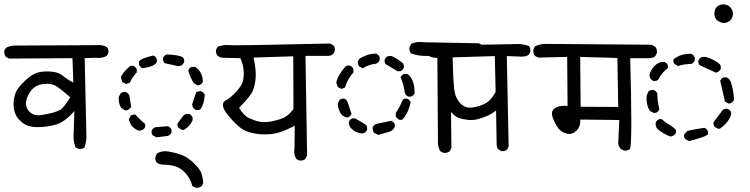

<svg xmlns="http://www.w3.org/2000/svg" viewBox="-25 -766 3545 907"><path d="M346.7 -62.5 332 -69.3Q319.3 -101.6 323.2 -141.6L326.2 -241.2Q278.3 -186.5 233.4 -175.8Q188.5 -165 152.8 -165.5Q117.2 -166 99.6 -174.8Q82 -183.6 65.4 -200.7Q48.8 -217.8 43 -242.2Q37.1 -266.6 40 -291Q43 -315.4 51.8 -334.5Q60.5 -353.5 93.8 -385.3Q127 -417 154.8 -423.8Q182.6 -430.7 217.3 -427.7Q252 -424.8 271 -408.7Q290 -392.6 321.3 -376L317.4 -491.2L17.6 -489.3L2.9 -497.1Q-5.9 -508.8 -4.9 -525.4L2.9 -540Q23.4 -551.8 50.8 -550.8L431.6 -552.7Q458 -555.7 479.5 -543.9Q489.3 -533.2 487.3 -516.6L479.5 -502Q456.1 -489.3 426.8 -493.2L375 -491.2L382.8 -137.7Q385.7 -100.6 374 -69.3Q363.3 -60.5 346.7 -62.5ZM259.8 -247.1Q278.3 -259.8 306.6 -306.6Q271.5 -337.9 245.6 -356Q219.7 -374 179.2 -369.1Q138.7 -364.3 117.2 -331.5Q95.7 -298.8 97.7 -273.9Q99.6 -249 119.6 -233.4Q139.6 -217.8 168 -222.2Q196.3 -226.6 218.3 -231.9Q240.2 -237.3 259.8 -247.1Z M899.4 121.1 883.8 113.3Q875 78.1 852.1 52.7Q829.1 27.3 802.7 19.5Q776.4 11.7 739.3 11.7Q726.6 9.8 715.8 2.9Q707 -7.8 709 -24.4L715.8 -41Q741.2 -55.7 772 -50.3Q802.7 -44.9 831.5 -34.7Q860.4 -24.4 890.6 4.4Q920.9 33.2 927.2 54.2Q933.6 75.2 935.5 98.6L927.7 113.3Q917 122.1 899.4 121.1ZM713.9 -117.2 696.3 -127Q689.5 -134.8 691.4 -148.4Q696.3 -160.2 708 -165L768.6 -169.9Q780.3 -165 785.2 -153.3V-140.6Q780.3 -128.9 768.6 -124ZM631.8 -148.4Q610.4 -155.3 594.7 -174.8L583 -201.2L592.8 -219.7Q600.6 -225.6 614.3 -224.6Q635.7 -201.2 661.1 -179.7V-167Q656.2 -155.3 643.6 -150.4ZM836.9 -151.4 818.4 -162.1Q811.5 -169.9 813.5 -182.6L841.8 -220.7Q853.5 -229.5 868.2 -227.5Q879.9 -222.7 884.8 -210.9V-198.2Q873 -169.9 844.7 -153.3ZM567.4 -244.1 547.9 -255.9Q533.2 -278.3 536.1 -308.6L545.9 -326.2Q556.6 -333 569.3 -331.1Q581.1 -326.2 585.9 -315.4Q589.8 -294.9 594.7 -262.7Q588.9 -251 578.1 -246.1ZM901.4 -246.1Q889.6 -251 884.8 -262.7L882.8 -272.5Q890.6 -301.8 902.3 -330.1Q912.1 -335.9 925.8 -335Q937.5 -330.1 942.4 -318.4Q939.5 -275.4 922.9 -251Q914.1 -244.1 901.4 -246.1ZM909.2 -362.3 890.6 -373Q873 -400.4 864.3 -433.6Q869.1 -445.3 880.9 -450.2H896.5Q911.1 -442.4 921.9 -423.8Q932.6 -405.3 933.6 -380.9Q928.7 -369.1 918 -364.3ZM571.3 -369.1 552.7 -378.9 545.9 -400.4Q551.8 -420.9 590.8 -455.1H604.5Q616.2 -450.2 621.1 -438.5V-423.8Q599.6 -402.3 588.9 -376ZM648.4 -443.4Q637.7 -448.2 631.8 -460V-475.6Q640.6 -490.2 699.2 -503.9Q710.9 -499 715.8 -487.3V-473.6Q709 -460 690.9 -453.6Q672.9 -447.3 648.4 -443.4ZM818.4 -453.1Q785.2 -460 752 -467.8Q744.1 -477.5 745.1 -492.2Q751 -503.9 761.7 -508.8Q823.2 -506.8 839.8 -494.1Q846.7 -485.4 844.7 -472.7Q839.8 -460 828.1 -455.1Z M1389.6 -7.8 1375 -14.6Q1361.3 -37.1 1366.2 -65.4L1367.2 -171.9Q1325.2 -150.4 1293 -140.1Q1260.7 -129.9 1216.8 -131.3Q1172.9 -132.8 1138.7 -146Q1104.5 -159.2 1053.7 -219.7Q1014.6 -266.6 1035.2 -288.1Q1061.5 -300.8 1090.3 -332Q1119.1 -363.3 1123.5 -386.2Q1127.9 -409.2 1125.5 -437Q1123 -464.8 1110.4 -491.2L1023.4 -493.2Q1011.7 -495.1 1002.9 -502.9Q994.1 -512.7 995.1 -529.3L1002.9 -544.9Q1031.2 -555.7 1054.7 -552.7Q1078.1 -549.8 1534.2 -560.5L1548.8 -552.7Q1558.6 -543 1556.6 -525.4L1548.8 -510.7Q1539.1 -502.9 1526.4 -502H1418L1425.8 -32.2L1417 -14.6Q1406.2 -5.9 1389.6 -7.8ZM1361.3 -251 1360.4 -500 1172.9 -494.1Q1178.7 -465.8 1181.6 -439.9Q1184.6 -414.1 1181.6 -387.2Q1178.7 -360.4 1168.9 -336.4Q1159.2 -312.5 1104.5 -256.8Q1126 -219.7 1151.4 -208Q1176.8 -196.3 1197.8 -191.9Q1218.8 -187.5 1244.1 -190.4Q1269.5 -193.4 1302.7 -204.6Q1335.9 -215.8 1361.3 -251Z M2070.3 -43.9 2054.7 -51.8Q2042 -73.2 2043.9 -100.6L2041 -501Q2009.8 -501 1977.5 -502Q1945.3 -502.9 1917 -513.7Q1907.2 -524.4 1909.2 -542L1917 -558.6Q1943.4 -571.3 1976.6 -566.4L2236.3 -561.5L2252 -553.7Q2261.7 -542 2259.8 -524.4L2252 -508.8Q2241.2 -501 2228.5 -500H2102.5L2107.4 -67.4L2099.6 -51.8Q2087.9 -42 2070.3 -43.9ZM1760.7 -128.9 1742.2 -138.7Q1734.4 -148.4 1735.4 -164.1Q1740.2 -175.8 1752 -180.7Q1788.1 -187.5 1823.2 -195.3Q1835 -190.4 1839.8 -178.7V-166Q1831.1 -148.4 1814.5 -143.6ZM1680.7 -135.7Q1654.3 -140.6 1637.7 -155.8Q1621.1 -170.9 1623 -190.4Q1627.9 -202.1 1639.6 -207H1652.3Q1690.4 -185.5 1704.1 -175.8Q1710.9 -168 1709 -153.3Q1704.1 -141.6 1692.4 -136.7ZM1861.3 -200.2Q1849.6 -206.1 1844.7 -216.8V-232.4Q1864.3 -261.7 1877.9 -294.9Q1885.7 -301.8 1898.4 -299.8Q1910.2 -294.9 1915 -283.2Q1902.3 -225.6 1874 -200.2ZM1611.3 -210.9 1591.8 -220.7Q1571.3 -245.1 1570.3 -276.4L1580.1 -294.9Q1589.8 -301.8 1602.5 -299.8Q1614.3 -294.9 1620.1 -274.9Q1626 -254.9 1635.7 -228.5Q1630.9 -216.8 1619.1 -211.9ZM1904.3 -309.6Q1892.6 -314.5 1887.7 -326.2Q1882.8 -365.2 1867.2 -400.4Q1872.1 -412.1 1883.8 -417H1898.4Q1914.1 -408.2 1923.8 -385.3Q1933.6 -362.3 1933.6 -326.2Q1928.7 -314.5 1917 -309.6ZM1587.9 -345.7 1570.3 -355.5 1563.5 -376Q1568.4 -397.5 1580.1 -416Q1591.8 -434.6 1606.4 -451.2Q1614.3 -458 1627.9 -456.1Q1639.6 -451.2 1644.5 -440.4V-423.8Q1616.2 -392.6 1604.5 -352.5ZM1852.5 -429.7 1796.9 -462.9Q1790 -471.7 1792 -484.4Q1796.9 -496.1 1808.6 -501H1825.2Q1852.5 -489.3 1877.9 -467.8Q1883.8 -460 1882.8 -446.3Q1877.9 -434.6 1866.2 -429.7ZM1688.5 -443.4 1670.9 -453.1Q1664.1 -462.9 1666 -476.6L1671.9 -488.3Q1688.5 -499 1709 -505.9Q1729.5 -512.7 1752 -512.7Q1763.7 -507.8 1768.6 -496.1V-482.4Q1763.7 -469.7 1751 -464.8Q1717.8 -461.9 1688.5 -443.4Z M2344.7 -51.8 2330.1 -59.6Q2322.3 -68.4 2321.3 -80.1L2318.4 -244.1Q2297.9 -227.5 2275.9 -218.3Q2253.9 -209 2231.9 -203.1Q2210 -197.3 2185.5 -199.7Q2161.1 -202.1 2141.1 -209.5Q2121.1 -216.8 2101.6 -242.7Q2082 -268.6 2071.3 -306.6Q2060.5 -344.7 2056.6 -493.2H2027.3Q2011.7 -495.1 1998 -503.9Q1990.2 -513.7 1991.2 -529.3L1998 -544.9Q2011.7 -554.7 2030.3 -551.8L2031.2 -550.8L2405.3 -557.6Q2441.4 -560.5 2473.6 -548.8Q2482.4 -538.1 2480.5 -522.5L2473.6 -507.8Q2459 -498 2439.5 -498.5Q2419.9 -499 2369.1 -501L2377.9 -74.2L2370.1 -59.6Q2360.4 -50.8 2344.7 -51.8ZM2261.7 -274.4Q2276.4 -280.3 2290 -294.4Q2303.7 -308.6 2316.4 -332L2312.5 -501L2113.3 -495.1Q2116.2 -356.4 2124 -325.2Q2131.8 -293.9 2154.3 -273.4Q2176.8 -252.9 2210.4 -258.8Q2244.1 -264.6 2261.7 -274.4Z M2922.9 -54.7 2907.2 -62.5Q2897.5 -73.2 2895.5 -88.9L2900.4 -199.2L2715.8 -201.2Q2718.8 -170.9 2700.2 -150.9Q2681.6 -130.9 2660.2 -133.3Q2638.7 -135.7 2621.6 -150.4Q2604.5 -165 2588.9 -202.6Q2573.2 -240.2 2596.2 -254.9Q2619.1 -269.5 2656.2 -265.6L2654.3 -497.1L2517.6 -494.1L2502 -502Q2493.2 -512.7 2494.1 -531.2L2502 -546.9Q2528.3 -560.5 2561.5 -558.6L3052.7 -554.7L3070.3 -544.9Q3080.1 -534.2 3078.1 -515.6L3070.3 -500Q3059.6 -492.2 3046.9 -491.2H2952.1Q2962.9 -90.8 2951.2 -62.5Q2939.5 -52.7 2922.9 -54.7ZM2895.5 -260.7 2891.6 -492.2 2715.8 -497.1 2717.8 -261.7Z M3230.5 -99.6 3211.9 -109.4Q3205.1 -118.2 3207 -130.9L3221.7 -147.5Q3261.7 -157.2 3302.7 -162.1Q3314.5 -157.2 3319.3 -145.5V-132.8Q3314.5 -121.1 3230.5 -99.6ZM3141.6 -121.1Q3110.4 -132.8 3082 -155.3Q3070.3 -168.9 3072.3 -186.5Q3077.1 -198.2 3088.9 -203.1H3101.6Q3116.2 -188.5 3135.3 -177.7Q3154.3 -167 3168 -152.3V-138.7Q3163.1 -127.9 3151.4 -123ZM3368.2 -157.2 3350.6 -167Q3343.8 -175.8 3345.7 -188.5L3389.6 -247.1Q3399.4 -253.9 3413.1 -252Q3423.8 -247.1 3428.7 -235.4V-222.7Q3413.1 -183.6 3377 -159.2ZM3063.5 -232.4 3044.9 -242.2Q3025.4 -274.4 3030.3 -316.4L3038.1 -334Q3048.8 -342.8 3063.5 -340.8Q3075.2 -335.9 3080.1 -324.2Q3080.1 -289.1 3089.8 -250Q3085 -238.3 3074.2 -233.4ZM3418 -276.4 3399.4 -286.1Q3394.5 -311.5 3388.7 -335Q3382.8 -358.4 3377 -383.8Q3381.8 -395.5 3392.6 -400.4H3408.2Q3423.8 -391.6 3428.7 -375Q3440.4 -337.9 3442.4 -294.9Q3437.5 -283.2 3425.8 -278.3ZM3061.5 -383.8Q3049.8 -388.7 3044.9 -400.4L3043 -411.1Q3048.8 -437.5 3068.8 -456.5Q3088.9 -475.6 3113.3 -473.6Q3125 -468.8 3129.9 -458V-444.3Q3100.6 -422.9 3084 -388.7Q3075.2 -381.8 3061.5 -383.8ZM3355.5 -422.9Q3336.9 -432.6 3317.4 -440.9Q3297.9 -449.2 3279.3 -459Q3272.5 -467.8 3274.4 -480.5Q3279.3 -492.2 3291 -497.1H3308.6Q3345.7 -487.3 3375 -462.9Q3381.8 -454.1 3379.9 -441.4Q3375 -429.7 3363.3 -424.8ZM3178.7 -454.1 3161.1 -463.9Q3154.3 -472.7 3156.2 -485.4Q3191.4 -513.7 3240.2 -511.7Q3252 -506.8 3256.8 -495.1V-480.5Q3252 -468.8 3240.2 -463.9Q3207 -463.9 3178.7 -454.1ZM3391.6 -657.2Q3369.1 -662.1 3358.9 -673.8Q3348.6 -685.5 3350.1 -707Q3351.6 -728.5 3367.2 -738.3Q3382.8 -748 3400.9 -744.6Q3418.9 -741.2 3429.7 -725.6Q3440.4 -710 3436.5 -691.9Q3432.6 -673.8 3419.4 -665.5Q3406.2 -657.2 3391.6 -657.2Z"/></svg>

Font: JasonHandwriting1
Style: Regular
Weight: 400
Version: Version 1.48.20